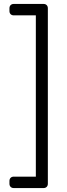

<svg xmlns="http://www.w3.org/2000/svg" viewBox="-20 -796 341 975"><path d="M223 -754V137Q223 147 217 153Q211 159 201 159H50Q40 159 34 153Q28 147 28 137V123Q28 113 34 107Q40 101 50 101H162V-718H50Q40 -718 34 -724Q28 -730 28 -740V-754Q28 -764 34 -770Q40 -776 50 -776H201Q211 -776 217 -770Q223 -764 223 -754Z"/></svg>

Font: Hezaedrus Light
Style: Regular
Weight: 300
Designer: Hubert & Fischer
Foundry: Hubert & Fischer
Version: Version 1.10;September 3, 2019;FontCreator 11.5.0.2425 64-bi